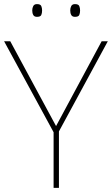

<svg xmlns="http://www.w3.org/2000/svg" viewBox="-20 -915 545 935"><path d="M253 -301 475 -714H505L267 -275V0H241V-271L0 -714H30ZM137 -864Q137 -876 142 -885.5Q147 -895 160 -895Q177 -895 181 -885.5Q185 -876 185 -864Q185 -851 181 -842Q177 -833 160 -833Q147 -833 142 -842Q137 -851 137 -864ZM322 -864Q322 -876 327 -885.5Q332 -895 345 -895Q362 -895 366 -885.5Q370 -876 370 -864Q370 -851 366 -842Q362 -833 345 -833Q332 -833 327 -842Q322 -851 322 -864Z"/></svg>

Font: Noto Sans Myanmar Thin
Style: Regular
Weight: 100
Designer: Monotype Design Team
Foundry: Monotype Imaging Inc.
Version: Version 2.107; ttfautohint (v1.8.4.7-5d5b)